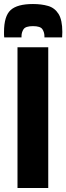

<svg xmlns="http://www.w3.org/2000/svg" viewBox="-62 -935 330 955"><path d="M25 0V-700H178V0ZM102 -915Q144 -915 177 -905.5Q210 -896 229 -866Q248 -836 248 -776Q248 -769 247.5 -762.5Q247 -756 247 -749H159V-755Q159 -774 149 -789.5Q139 -805 102 -805Q65 -805 55 -789.5Q45 -774 45 -755V-749H-41Q-42 -756 -42 -762.5Q-42 -769 -42 -776Q-42 -855 -9 -885Q24 -915 102 -915Z"/></svg>

Font: Georama ExtraCondensed ExtraBold
Style: Regular
Weight: 800
Width: 2
Designer: Jean-Baptiste Levee
Foundry: Production Type
Version: Version 1.000